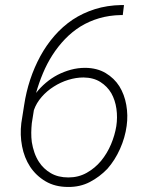

<svg xmlns="http://www.w3.org/2000/svg" viewBox="-20 -739 627 769"><path d="M476.6 -718.8H466.3Q409.2 -717.8 360.4 -702.4Q311.5 -687 271 -660.2Q230.5 -632.8 198 -595.5Q165.5 -558.1 141.6 -514.2Q117.2 -469.2 100.8 -419.7Q84.5 -370.1 76.7 -317.9L65.4 -246.1Q59.6 -198.7 68.4 -153.1Q77.1 -107.4 100.6 -71.3Q124.5 -35.2 162.6 -12.7Q200.7 9.8 252.9 9.8Q300.8 10.3 339.8 -10Q378.9 -30.3 410.2 -63Q440.4 -97.2 460.7 -142.6Q481 -188 487.3 -234.9Q493.2 -277.3 485.8 -318.8Q478.5 -360.4 458 -393.6Q437.5 -425.8 403.3 -446.3Q369.1 -466.8 321.3 -467.3Q291.5 -467.3 263.7 -459.7Q235.8 -452.1 210.4 -439Q185.5 -425.8 163.8 -407.5Q142.1 -389.2 124.5 -366.7Q135.7 -406.7 151.9 -445.3Q168 -483.9 189.5 -517.6Q211.9 -552.7 240 -582Q268.1 -611.3 302.2 -632.8Q336.4 -653.8 376.7 -665.8Q417 -677.7 464.4 -678.7H471.7ZM314.5 -428.7Q354.5 -428.2 382.1 -410.6Q409.7 -393.1 425.8 -365.7Q441.4 -337.9 446.3 -303.2Q451.2 -268.6 445.8 -233.4Q439.9 -197.3 424.6 -160.9Q409.2 -124.5 384.8 -94.7Q360.4 -65.4 327.4 -46.9Q294.4 -28.3 253.9 -28.3Q212.9 -28.3 183.6 -45.4Q154.3 -62.5 136.2 -90.3Q125 -107.4 117.9 -127.9Q110.8 -148.4 107.4 -169.9Q105 -188.5 105.2 -207.8Q105.5 -227.1 107.4 -245.6L115.7 -297.9Q125.5 -326.2 146.7 -350.6Q168 -375 195.3 -392.1Q222.7 -409.7 253.7 -419.2Q284.7 -428.7 314.5 -428.7Z"/></svg>

Font: Roboto Mono ExtraLight
Style: Italic
Weight: 250
Italic angle: -10°
Monospace: yes
Designer: Google
Version: Version 3.000